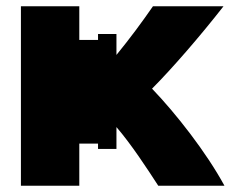

<svg xmlns="http://www.w3.org/2000/svg" viewBox="-20 -570 739 615"><path d="M353 -163V-93H294V-110H234V25H47V-550H234V-442H294V-461H353V-394C397 -448 434 -498 470 -550H696C621 -454 530 -349 467 -286C543 -207 641 -82 699 25H487C450 -32 401 -107 353 -163Z"/></svg>

Font: Repo Black
Style: Regular
Weight: 900
Designer: Stefan Peev
Foundry: Context Ltd
Version: Version 1.502